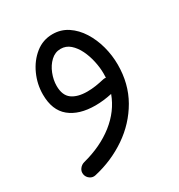

<svg xmlns="http://www.w3.org/2000/svg" viewBox="-149 -439 762 816"><g transform="rotate(-30 231.5 -31.0)"><path d="M226.1 -337.4Q267.1 -337.4 299.8 -315.7Q332.5 -293.9 355.5 -257.6Q378.4 -221.2 390.4 -176.8Q402.3 -132.3 402.3 -86.4Q402.3 6.8 359.9 80.8Q317.4 154.8 245.4 204.1Q173.3 253.4 85 273.4Q70.3 276.9 57.6 268.1Q44.9 259.3 42 244.6Q39.1 229.5 48.1 217.3Q57.1 205.1 71.3 201.2Q162.6 177.7 226.1 127.7Q289.6 77.6 315.4 7.3Q272.9 16.6 233.9 16.6Q154.3 16.6 108.6 -20.8Q63 -58.1 63 -135.3Q63 -185.5 84 -231.9Q105 -278.3 141.8 -307.9Q178.7 -337.4 226.1 -337.4ZM131.8 -137.7Q131.8 -91.3 158.9 -71.5Q186 -51.8 233.4 -51.8Q253.9 -51.8 274.9 -54.9Q295.9 -58.1 316.4 -63Q323.2 -64.9 330.6 -63.5Q331.1 -73.7 331.1 -84Q331.1 -112.8 324.2 -144.5Q317.4 -176.3 304 -203.9Q290.5 -231.4 270.8 -248.8Q251 -266.1 224.6 -266.1Q197.3 -266.1 176.3 -246.3Q155.3 -226.6 143.6 -196.8Q131.8 -167 131.8 -137.7Z"/></g></svg>

Font: Mikhak Regular
Style: Regular
Weight: 400
Designer: Amin Abedi
Version: Version 3.3